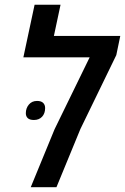

<svg xmlns="http://www.w3.org/2000/svg" viewBox="-20 -782 522 802"><path d="M108.4 0 208 -242.2 354.5 -542.5H77.6L124.5 -762.2H232.9L205.1 -631.8H482.4L465.8 -551.8L315.9 -243.2L215.8 0ZM121.6 -280.8Q104.5 -280.8 96.2 -288.3Q87.9 -295.9 87.9 -309.1Q87.9 -330.1 100.6 -345.2Q113.3 -360.4 134.8 -360.4Q151.9 -360.4 160.2 -352.3Q168.5 -344.2 168.5 -330.6Q168.5 -308.1 155.8 -294.4Q143.1 -280.8 121.6 -280.8Z"/></svg>

Font: Open Sans SemiCondensed SemiBold
Style: Italic
Weight: 600
Width: 4
Italic angle: -12°
Designer: Monotype Design Team
Foundry: Monotype Imaging Inc.
Version: Version 3.000